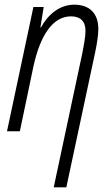

<svg xmlns="http://www.w3.org/2000/svg" viewBox="-20 -562 479 822"><path d="M333 -337 210 240H264L387 -336C394 -369 401 -410 401 -438C401 -507 361 -542 298 -542C234 -542 184 -498 155 -444H153L167 -532H123L10 0H65L123 -277C153 -415 208 -492 284 -492C323 -492 346 -472 346 -430C346 -403 339 -370 333 -337Z"/></svg>

Font: Noto Sans Condensed Light
Style: Italic
Weight: 300
Width: 3
Italic angle: -12°
Designer: Monotype Design Team
Foundry: Monotype Imaging Inc.
Version: Version 2.013